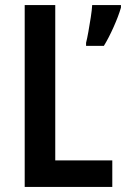

<svg xmlns="http://www.w3.org/2000/svg" viewBox="-20 -734 495 754"><path d="M77 0V-714H197V-104H421V0ZM455 -704Q445 -670 426 -627.5Q407 -585 388 -554H318V-566Q322 -581 327 -609Q332 -637 336.5 -666Q341 -695 342 -714H455Z"/></svg>

Font: Noto Sans Gujarati Condensed SemiBold
Style: Regular
Weight: 600
Width: 3
Designer: Jelle Bosma - Monotype Design Team, Universal Thirst
Foundry: Monotype Imaging Inc.
Version: Version 2.106; ttfautohint (v1.8.4.7-5d5b)